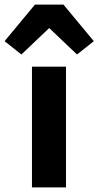

<svg xmlns="http://www.w3.org/2000/svg" viewBox="-70 -815 428 835"><path d="M69 0V-525H217V0ZM206 -795 338 -636 265 -578 144 -693 23 -578 -50 -636 82 -795Z"/></svg>

Font: IBM Plex Thai
Style: Bold
Weight: 700
Designer: Mike Abbink, Paul van der Laan, Pieter van Rosmalen, Ben Mitchell, Mark Frömberg
Foundry: Bold Monday
Version: Version 1.0